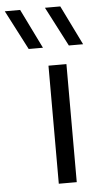

<svg xmlns="http://www.w3.org/2000/svg" viewBox="-146 -843 460 879"><g transform="rotate(-5 84.0 -404.0)"><path d="M88 0V-542.5H170.5V0ZM189 -626.5 95 -808H165.5L254.5 -626.5ZM4.5 -626.5 -89.5 -808H-19L70 -626.5Z"/></g></svg>

Font: Encode Sans Expanded
Style: Regular
Weight: 400
Width: 7
Designer: Multiple Designers
Foundry: Impallari Type
Version: Version 3.000; ttfautohint (v1.8.3) -l 8 -r 50 -G 200 -x 14 